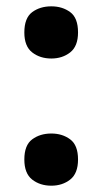

<svg xmlns="http://www.w3.org/2000/svg" viewBox="-20 -576 325 609"><path d="M57.2 -70.1Q57.2 -115.6 82.1 -134Q107 -152.5 142.8 -152.5Q177.8 -152.5 202.6 -134Q227.5 -115.6 227.5 -70.1Q227.5 -25.9 202.6 -6.4Q177.8 13 142.8 13Q107 13 82.1 -6.4Q57.2 -25.9 57.2 -70.1ZM57.2 -472.9Q57.2 -519 82.1 -537.5Q107 -555.9 142.8 -555.9Q177.8 -555.9 202.6 -537.6Q227.5 -519.4 227.5 -473.1Q227.5 -429.3 202.6 -409.8Q177.8 -390.4 142.8 -390.4Q107 -390.4 82.1 -409.8Q57.2 -429.2 57.2 -472.9Z"/></svg>

Font: Noto Sans Hebrew
Style: Regular
Weight: 400
Designer: Monotype Design Team
Foundry: Monotype Imaging Inc.
Version: Version 2.003;January 10, 2023;FontCreator 14.0.0.2877 64-bi